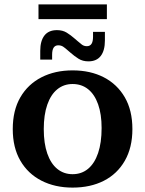

<svg xmlns="http://www.w3.org/2000/svg" viewBox="-20 -842 660 873"><path d="M310 11Q230 11 168.5 -20.5Q107 -52 72.5 -111.5Q38 -171 38 -255Q38 -340 72.5 -399.5Q107 -459 168.5 -490.5Q230 -522 310 -522Q391 -522 452 -490.5Q513 -459 547.5 -399.5Q582 -340 582 -255Q582 -171 547.5 -111Q513 -51 452 -20Q391 11 310 11ZM310 -50Q351 -50 380.5 -74.5Q410 -99 426 -146Q442 -193 442 -260Q442 -323 426 -368Q410 -413 380.5 -436.5Q351 -460 310 -460Q270 -460 240.5 -436Q211 -412 195 -366Q179 -320 179 -255Q179 -190 195 -144Q211 -98 240.5 -74Q270 -50 310 -50ZM382 -563Q356 -563 337 -575Q318 -587 301 -602L287 -614L319 -667L333 -655Q343 -646 352.5 -639Q362 -632 375 -632Q389 -632 396 -642.5Q403 -653 403 -675V-697H457V-658Q457 -612 438 -587.5Q419 -563 382 -563ZM163 -611Q163 -656 182 -680.5Q201 -705 239 -705Q265 -705 283.5 -693.5Q302 -682 319 -667L333 -655L301 -602L287 -614Q277 -623 267.5 -629.5Q258 -636 245 -636Q231 -636 224 -625.5Q217 -615 217 -593V-571H163ZM155 -755V-822H466V-755Z"/></svg>

Font: Montagu Slab 120pt Medium
Style: Regular
Weight: 500
Designer: Florian Karsten
Foundry: Florian Karsten
Version: Version 1.000